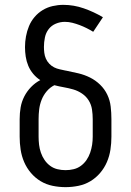

<svg xmlns="http://www.w3.org/2000/svg" viewBox="-20 -763 540 791"><path d="M250 8Q223 8 196.5 2.5Q170 -3 147.5 -16.5Q125 -30 107.5 -50.5Q90 -71 79.5 -95.5Q69 -120 65 -146.5Q61 -173 61 -200V-272Q61 -297 65 -320.5Q69 -344 80 -365.5Q91 -387 108 -404.5Q125 -422 146 -433Q130 -443 117 -458.5Q104 -474 96.5 -492Q89 -510 86 -529.5Q83 -549 83 -569Q83 -591 87 -613Q91 -635 99.5 -655.5Q108 -676 122.5 -693Q137 -710 156 -721.5Q175 -733 197 -738Q219 -743 241 -743Q284 -743 325.5 -728.5Q367 -714 404 -692L364 -632Q351 -640 337 -647Q323 -654 308.5 -659.5Q294 -665 278.5 -669Q263 -673 247 -673Q228 -673 210 -665.5Q192 -658 180.5 -643Q169 -628 165 -608.5Q161 -589 161 -570Q161 -558 162.5 -545.5Q164 -533 169 -521.5Q174 -510 183 -500.5Q192 -491 203 -485.5Q214 -480 226 -477.5Q238 -475 251 -472H252Q277 -467 302.5 -461Q328 -455 351 -443.5Q374 -432 392.5 -414Q411 -396 422 -373Q433 -350 436 -324Q439 -298 439 -272V-200Q439 -173 435 -146.5Q431 -120 420.5 -95.5Q410 -71 392.5 -50.5Q375 -30 352.5 -16.5Q330 -3 303.5 2.5Q277 8 250 8ZM250 -62Q267 -62 283.5 -66Q300 -70 313.5 -80Q327 -90 336.5 -104Q346 -118 351.5 -134Q357 -150 359.5 -166.5Q362 -183 362 -200V-272Q362 -292 359 -312Q356 -332 345.5 -349Q335 -366 318 -377.5Q301 -389 282 -394.5Q263 -400 243 -403.5Q223 -407 204 -412Q186 -403 172.5 -387Q159 -371 151.5 -352Q144 -333 141.5 -313Q139 -293 139 -272V-200Q139 -183 141 -166.5Q143 -150 148.5 -134Q154 -118 163.5 -104Q173 -90 186.5 -80Q200 -70 216.5 -66Q233 -62 250 -62Z"/></svg>

Font: Iosevka Curly Slab
Style: Regular
Weight: 400
Monospace: yes
Designer: Belleve Invis
Foundry: Belleve Invis
Version: Version 22.1.2; ttfautohint (v1.8.4)